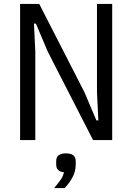

<svg xmlns="http://www.w3.org/2000/svg" viewBox="-20 -718 677 984"><path d="M225 -453 164 -597H154L161 -453V0H83V-698H181L413 -245L474 -101H484L477 -245V-698H555V0H457ZM318 68Q368 68 368 108V126Q368 161 351 192Q334 223 311 246H257Q277 223 289.5 205.5Q302 188 308 165Q288 163 278 153Q268 143 268 126V108Q268 68 318 68Z"/></svg>

Font: IBM Plex Sans Cond
Style: Regular
Weight: 400
Width: 3
Designer: Mike Abbink, Paul van der Laan, Pieter van Rosmalen
Foundry: Bold Monday
Version: Version 1.3